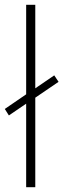

<svg xmlns="http://www.w3.org/2000/svg" viewBox="-30 -780 264 800"><path d="M79 0H117V-373L214 -439L196 -466L117 -412V-760H79V-387L-10 -326L7 -299L79 -348Z"/></svg>

Font: Noto Sans Devanagari Condensed ExtraLight
Style: Regular
Weight: 200
Width: 3
Designer: Jelle Bosma - Monotype Design Team
Foundry: Monotype Imaging Inc.
Version: Version 2.004